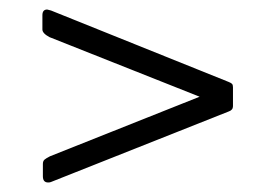

<svg xmlns="http://www.w3.org/2000/svg" viewBox="-20 -560 568 403"><path d="M73.5 -225C71.2 -223 70 -220 70 -216V-190C70 -181.3 73.7 -177 81 -177C83.7 -177 85.7 -177.3 87 -178L460 -326C466 -328 469 -331.7 469 -337V-377C469 -380.3 468.3 -382.7 467 -384C465.7 -385.3 463.3 -386.7 460 -388L87 -538L79 -540C72.3 -540 69 -536 69 -528V-498C69 -492.7 74 -487.3 84 -482L399 -357L85 -232C79.7 -229.3 75.8 -227 73.5 -225Z"/></svg>

Font: Libre Franklin ExtraLight
Style: Regular
Weight: 275
Designer: Pablo Impallari, Rodrigo Fuenzalida
Foundry: Impallari Type
Version: Version 1.002; ttfautohint (v1.5)